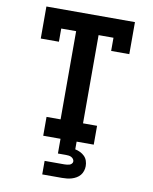

<svg xmlns="http://www.w3.org/2000/svg" viewBox="-101 -810 877 1104"><g transform="rotate(10 337.5 -257.5)"><path d="M190 0V-110H272V-625H185V-548H79V-735H596V-548H490V-625H403V-110H485V0ZM223 220V141H338Q346 141 353.5 140Q361 139 368 137Q375 135 380.5 129Q386 123 386 116Q386 108 381 101.5Q376 95 369 91.5Q362 88 354 87Q346 86 338 86H291V0H385V45Q400 48 414.5 55Q429 62 440 73Q451 84 456 99Q461 114 461 130Q461 144 456.5 158Q452 172 443 183Q434 194 421 201.5Q408 209 394.5 213Q381 217 366.5 218.5Q352 220 338 220Z"/></g></svg>

Font: Iosevka Etoile Extrabold
Style: Regular
Weight: 800
Designer: Belleve Invis
Foundry: Belleve Invis
Version: Version 22.1.2; ttfautohint (v1.8.4)